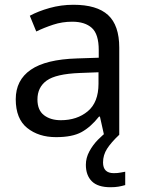

<svg xmlns="http://www.w3.org/2000/svg" viewBox="-20 -565 601 805"><path d="M288 -545Q386 -545 433 -502Q480 -459 480 -365V0H416L399 -76H395Q360 -32 321.5 -11Q283 10 215 10Q142 10 94 -28.5Q46 -67 46 -149Q46 -229 109 -272.5Q172 -316 303 -320L394 -323V-355Q394 -422 365 -448Q336 -474 283 -474Q241 -474 203 -461.5Q165 -449 132 -433L105 -499Q140 -518 188 -531.5Q236 -545 288 -545ZM314 -259Q214 -255 175.5 -227Q137 -199 137 -148Q137 -103 164.5 -82Q192 -61 235 -61Q303 -61 348 -98.5Q393 -136 393 -214V-262ZM412 116Q412 161 457 161Q474 161 485.5 158.5Q497 156 505 155V211Q491 215 477 217.5Q463 220 443 220Q390 220 365 195Q340 170 340 126Q340 97 354.5 70Q369 43 390.5 21Q412 -1 432 -15L480 0Q446 32 429 58.5Q412 85 412 116Z"/></svg>

Font: Noto Sans Chakma
Style: Regular
Weight: 400
Designer: Zachary Quinn Scheuren - Monotype Design Team
Foundry: Monotype Imaging Inc.
Version: Version 2.003; ttfautohint (v1.8.4.7-5d5b)